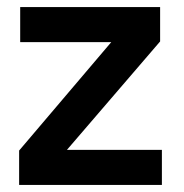

<svg xmlns="http://www.w3.org/2000/svg" viewBox="-20 -522 520 542"><path d="M34 0V-97L294 -403H37V-502H432V-405L169 -99H437V0Z"/></svg>

Font: DM Sans 16pt SemiBold
Style: Regular
Weight: 600
Version: Version 4.004;gftools[0.9.30]